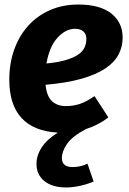

<svg xmlns="http://www.w3.org/2000/svg" viewBox="-20 -569 570 847"><path d="M521 -403Q521 -363 503 -328.5Q485 -294 444.5 -267Q404 -240 339 -221.5Q274 -203 181 -195Q186 -144 209.5 -122.5Q233 -101 270 -101Q302 -101 330.5 -110Q359 -119 397 -145L458 -51Q414 -17 360 0Q299 32 276 65.5Q253 99 253 128Q253 168 300 168Q320 168 337.5 163.5Q355 159 366 153L393 232Q364 244 332 251Q300 258 272 258Q211 258 176 230Q141 202 141 154Q141 116 164.5 80.5Q188 45 235 16Q128 10 74.5 -49Q21 -108 21 -217Q21 -290 43 -351Q65 -412 105 -456Q145 -500 201 -524.5Q257 -549 325 -549Q421 -549 471 -509.5Q521 -470 521 -403ZM311 -442Q270 -442 234 -403Q198 -364 185 -289Q236 -294 270 -304Q304 -314 324.5 -328Q345 -342 353 -359.5Q361 -377 361 -398Q361 -419 347.5 -430.5Q334 -442 311 -442Z"/></svg>

Font: Szlgxwxxxixliatcpuztgldltzi
Style: Regular
Weight: 700
Italic angle: -8°
Designer: Carrois Corporate & Edenspiekermann
Foundry: Carrois Corporate GbR & Edenspiekermann AG
Version: Version 2.001